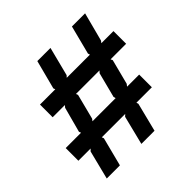

<svg xmlns="http://www.w3.org/2000/svg" viewBox="-201 -993 1177 1177"><g transform="rotate(-45 387.0 -405.0)"><path d="M744 -500H609L615 -487L573 -324L562 -310H667V-200H533L537 -187L490 0H376L423 -188L436 -200H233L238 -187L190 0H76L123 -187L136 -200H30V-310H163L158 -323L202 -487L213 -500H107V-610H240L235 -622L284 -810H398L350 -622L339 -610H540L536 -623L584 -810H698L649 -623L639 -610H744ZM513 -500H309L314 -487L272 -323L262 -310H463L459 -324L501 -487Z"/></g></svg>

Font: TypoPRO Sinkin Sans
Style: 600 SemiBold
Weight: 600
Designer: Keith Bates
Foundry: K-Type
Version: Sinkin Sans (version 1.0)  by Keith Bates   •   © 2014   www